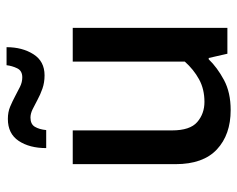

<svg xmlns="http://www.w3.org/2000/svg" viewBox="-89 -625 724 586"><g transform="rotate(-90 273.0 -332.0)"><path d="M378 -472H481V0H402L389 -57H385Q360 -31 322 -10.5Q284 10 230 10Q155 10 110 -32Q65 -74 65 -158V-472H168V-169Q168 -114 193.5 -92Q219 -70 255 -70Q294 -70 324 -86.5Q354 -103 378 -130ZM114 -553Q114 -604 136 -637Q158 -670 203 -670Q224 -670 240.5 -663Q257 -656 272 -648Q287 -640 301 -633Q315 -626 330 -626Q350 -626 357.5 -641.5Q365 -657 367 -674H422Q422 -626 400.5 -592Q379 -558 336 -558Q314 -558 295.5 -564.5Q277 -571 261.5 -579.5Q246 -588 232.5 -594.5Q219 -601 207 -601Q187 -601 179 -587.5Q171 -574 169 -553Z"/></g></svg>

Font: Mukta Vaani Medium
Style: Regular
Weight: 500
Designer: Noopur Datye, Girish Dalvi, Yashodeep Gholap, Pallavi Karambelkar
Foundry: Ek Type
Version: Version 2.538;PS 1.000;hotconv 16.6.51;makeotf.lib2.5.65220;